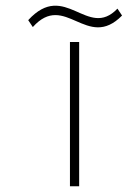

<svg xmlns="http://www.w3.org/2000/svg" viewBox="-20 -647 480 667"><path d="M388 -617C284 -508 206 -717 78 -577L94 -553C206 -678 282 -469 404 -593ZM255 0V-501H223V0Z"/></svg>

Font: Advent Pro
Style: ExtraLight
Weight: 250
Designer: Andreas Kalpakidis
Foundry: Andreas Kalpakidis
Version: Version 2.002 2007